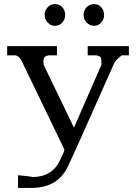

<svg xmlns="http://www.w3.org/2000/svg" viewBox="-20 -727 670 937"><path d="M388 -654Q388 -632 403 -617Q418 -601 439 -601Q460 -601 474 -617Q488 -632 488 -654Q488 -676 474 -692Q460 -707 439 -707Q418 -707 403 -692Q388 -676 388 -654ZM198 -654Q198 -632 213 -617Q227 -601 248 -601Q269 -601 284 -617Q298 -632 298 -654Q298 -676 284 -692Q269 -707 248 -707Q227 -707 213 -692Q198 -676 198 -654ZM192 -429Q192 -455 216 -456V-457H258V-502H15V-457H55Q72 -455 85 -431L293 0Q294 2 294 6Q294 11 273 55Q234 137 138 137Q133 134 68 128V190H134Q256 190 307 94Q327 56 534 -411Q541 -429 557 -442Q572 -455 574 -457H609V-502H408V-457H453V-456Q471 -453 473 -443Q475 -432 475 -423V-411L341 -104L193 -411Q192 -423 192 -429Z"/></svg>

Font: Sawarabi Mincho
Style: Regular
Weight: 400
Version: Version 1.082; ttfautohint (v1.8.4.7-5d5b)